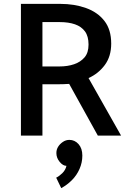

<svg xmlns="http://www.w3.org/2000/svg" viewBox="-20 -700 655 991"><path d="M288 -586Q334 -586 367 -574.5Q400 -563 418.5 -538Q437 -513 437 -470Q437 -428 416.5 -404Q396 -380 362.5 -368.5Q329 -357 287 -357H199V-586ZM88 -680V0H199V-265H274Q289 -265 307 -265.5Q325 -266 337 -267L485 0H605L437 -297Q488 -320 521 -364.5Q554 -409 554 -475Q554 -547 519 -592Q484 -637 424 -658.5Q364 -680 291 -680ZM338 22Q320 22 304.5 32.5Q289 43 280 57.5Q271 72 271 90Q271 115 288 135.5Q305 156 323 156Q318 178 301.5 194Q285 210 270 217L296 271Q326 255 351 230Q376 205 390.5 172Q405 139 405 103Q405 66 385.5 44Q366 22 338 22Z"/></svg>

Font: Catamaran SemiBold
Style: Regular
Weight: 600
Designer: Pria Ravichandran
Version: Version 2.000